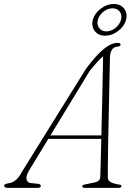

<svg xmlns="http://www.w3.org/2000/svg" viewBox="-48 -916 666 936"><path d="M92.5 -83Q78 -57.5 81.5 -41.5Q85 -25.5 102 -23.5L137 -20Q144 -19.5 147.5 -16.5Q151 -13.5 151 -9.5Q151 -5 146.8 -2.5Q142.5 0 134.5 0H-7Q-17.5 0 -22.8 -2.8Q-28 -5.5 -28 -11Q-28 -15.5 -22.2 -18.2Q-16.5 -21 -7 -22.5Q10.5 -24 27.2 -36.8Q44 -49.5 59.5 -79.5L373 -583.5Q422 -648 458.2 -677.5Q494.5 -707 525 -707Q532.5 -707 536.2 -704.8Q540 -702.5 540 -698.5Q540 -695 536 -692Q532 -689 524 -688.5Q507.5 -687.5 498.2 -674.2Q489 -661 488 -637Q488 -618.5 487 -582.5Q486 -546.5 485 -499Q484 -451.5 483 -398.2Q482 -345 480.8 -291.8Q479.5 -238.5 478.8 -190.8Q478 -143 477.8 -106.8Q477.5 -70.5 477.5 -52Q477.5 -42 483.2 -35Q489 -28 501 -23.8Q513 -19.5 530.5 -16.5Q544 -16 544 -8.5Q544 -5 540.5 -2.5Q537 0 529 0H364Q360 0 356.5 -2.2Q353 -4.5 353 -8Q353 -11 356 -13.2Q359 -15.5 363 -16L410.5 -26Q425 -28.5 432.8 -35.2Q440.5 -42 441 -55.5Q441.5 -74 442.5 -110.5Q443.5 -147 444.8 -195.2Q446 -243.5 447.2 -297.8Q448.5 -352 449.8 -406.5Q451 -461 452 -509.8Q453 -558.5 453.8 -596.2Q454.5 -634 454.5 -653.5L462.5 -648.5Q456.5 -644 445.5 -633.5Q434.5 -623 420.5 -607.2Q406.5 -591.5 389.5 -570.5ZM174 -239 188 -256H467L465 -239ZM464.5 -742Q431.5 -742 414 -764.8Q396.5 -787.5 404.5 -819.5Q413 -851 443 -873.8Q473 -896.5 506.5 -896.5Q540 -896.5 557.2 -873.8Q574.5 -851 566.5 -819.5Q558 -787.5 528 -764.8Q498 -742 464.5 -742ZM500.5 -875.5Q477.5 -875.5 456.5 -859.2Q435.5 -843 429 -819.5Q423 -796.5 435.2 -779.8Q447.5 -763 470.5 -763Q494 -763 514.8 -779.8Q535.5 -796.5 542 -819.5Q548 -843 535.8 -859.2Q523.5 -875.5 500.5 -875.5Z"/></svg>

Font: Fraunces Thin
Style: Italic
Weight: 250
Italic angle: -16°
Version: Version 1.000;[b76b70a41]